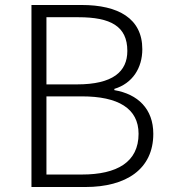

<svg xmlns="http://www.w3.org/2000/svg" viewBox="-20 -749 682 769"><path d="M106 0H322C486 0 594 -72 594 -213C594 -313 532 -372 438 -388V-393C511 -415 550 -477 550 -552C550 -675 454 -729 307 -729H106ZM166 -411V-680H294C423 -680 490 -644 490 -545C490 -462 432 -411 288 -411ZM166 -50V-363H308C453 -363 535 -315 535 -213C535 -100 449 -50 308 -50Z"/></svg>

Font: Noto Sans Japanese Light
Style: Regular
Weight: 300
Designer: Ryoko NISHIZUKA (kana & ideographs); Paul D. Hunt (Latin, Greek & Cyrillic); Wenlong ZHANG (bopomofo); Sandoll Communica
Foundry: Adobe Systems Incorporated
Version: Version 1.000;PS 1;hotconv 1.0.78;makeotf.lib2.5.61930